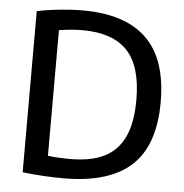

<svg xmlns="http://www.w3.org/2000/svg" viewBox="-53 -799 820 857"><g transform="rotate(5 357.0 -371.0)"><path d="M79 -4.5V-726.5Q127 -736.5 180.8 -742Q234.5 -747.5 284.5 -747.5Q474.5 -747.5 570 -654.5Q665.5 -561.5 665.5 -370Q665.5 -175.5 565.8 -84.5Q466 6.5 263 6.5Q171 6.5 79 -4.5ZM556.5 -370.5Q556.5 -521.5 491 -590.5Q425.5 -659.5 290.5 -659.5Q242.5 -659.5 185 -650.5V-87.5Q229 -82 287 -82Q378.5 -82 437.8 -111.5Q497 -141 526.8 -204.5Q556.5 -268 556.5 -370.5Z"/></g></svg>

Font: Encode Sans Medium
Style: Regular
Weight: 500
Designer: Multiple Designers
Foundry: Impallari Type
Version: Version 2.000